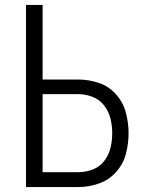

<svg xmlns="http://www.w3.org/2000/svg" viewBox="-20 -755 616 775"><path d="M85 0H296Q338 0 378.5 -14Q419 -28 448 -60Q477 -92 488 -133.5Q499 -175 499 -217Q499 -259 488 -300.5Q477 -342 448 -374.5Q419 -407 378.5 -420.5Q338 -434 296 -434H152V-735H85ZM152 -60V-375H296Q325 -375 353.5 -364Q382 -353 400.5 -329Q419 -305 426 -276Q433 -247 433 -217Q433 -187 426 -158Q419 -129 400.5 -105Q382 -81 353.5 -70.5Q325 -60 296 -60Z"/></svg>

Font: Iosevka Sparkle Light
Style: Regular
Weight: 300
Designer: Belleve Invis
Foundry: Belleve Invis
Version: Version 4.5.0; ttfautohint (v1.8.3)